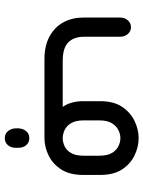

<svg xmlns="http://www.w3.org/2000/svg" viewBox="81 -513 597 799"><g transform="rotate(90 379.5 -113.5)"><path d="M555 0H226Q170 0 131 -21.5Q92 -43 72.5 -79.5Q53 -116 53 -162V-314Q53 -334 64.5 -347Q76 -360 93 -360Q110 -360 121.5 -347Q133 -334 133 -314V-164Q133 -122 156.5 -99Q180 -76 233 -76H425Q413 -92 407 -114.5Q401 -137 401 -161V-232Q401 -288 424.5 -323Q448 -358 483.5 -375Q519 -392 555 -392Q591 -392 626.5 -375Q662 -358 685 -323Q708 -288 708 -232V-161Q708 -105 685 -69.5Q662 -34 626.5 -17Q591 0 555 0ZM555 -76Q572 -76 589 -84Q606 -92 617 -111Q628 -130 628 -163V-228Q628 -261 617 -280Q606 -299 589 -307.5Q572 -316 555 -316Q538 -316 521 -307.5Q504 -299 492.5 -280Q481 -261 481 -228V-163Q481 -130 492.5 -111Q504 -92 521 -84Q538 -76 555 -76ZM555 165Q536 165 525 151Q514 137 514 117V112Q514 91 525 77Q536 63 555 63Q574 63 585 77Q596 91 595 112V117Q596 137 585 151Q574 165 555 165Z"/></g></svg>

Font: Beiruti Medium
Style: Regular
Weight: 500
Designer: Arlette Boutros
Foundry: Boutros
Version: Version 1.41